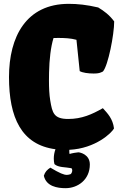

<svg xmlns="http://www.w3.org/2000/svg" viewBox="-20 -778 636 1009"><path d="M210.4 145.5C222.7 201.7 281.7 210.9 324.7 210.9C388.2 210.9 452.1 167 452.1 86.4C452.1 33.2 400.4 22.5 391.6 22.5C384.3 22.9 357.4 26.9 345.7 31.2C344.7 28.8 344.2 23.4 344.2 17.1V9.3C482.9 2.4 567.9 -80.6 579.1 -103C572.8 -154.3 545.4 -182.1 520.5 -209.5C463.9 -177.2 410.2 -152.8 338.4 -152.8C262.2 -152.8 254.9 -185.5 244.1 -249.5C238.8 -281.2 237.3 -317.9 237.3 -355.5C237.3 -369.1 237.3 -383.3 237.8 -397C239.3 -465.3 246.6 -531.2 261.2 -578.1C269 -578.6 277.3 -578.6 285.6 -578.6C318.8 -578.6 352.5 -577.1 381.8 -568.8L398.9 -404.3C413.1 -396 442.9 -391.6 472.2 -391.6C499 -391.6 506.3 -395 521 -402.3C548.3 -433.1 580.1 -596.7 580.1 -665.5C554.2 -700.2 526.9 -720.2 496.1 -738.8C435.5 -752.9 387.2 -757.8 341.3 -757.8C118.2 -757.8 27.3 -585.9 27.3 -373C27.3 -160.6 92.3 -17.1 271.5 6.3C265.6 22 262.7 39.1 262.7 55.2C262.7 65.4 263.7 75.7 266.1 84.5C286.6 103 324.2 99.6 355.5 106C363.3 114.3 358.9 130.4 352.1 136.7C344.7 139.2 338.9 141.1 331.5 141.1C315.9 141.1 294.4 132.8 244.6 103C228 113.8 216.8 125 210.4 145.5Z"/></svg>

Font: Kavoon
Style: Regular
Weight: 400
Designer: Viktoriya Grabowska
Foundry: Viktoriya Grabowska
Version: Version 1.002